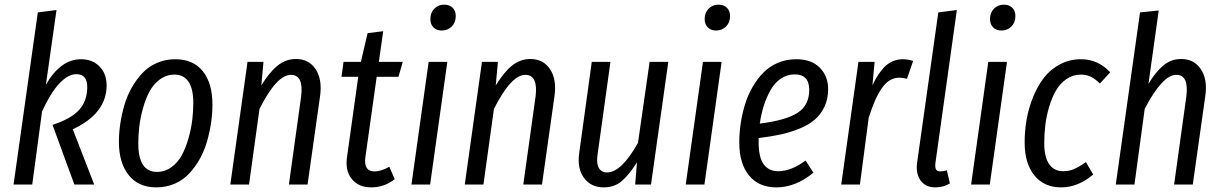

<svg xmlns="http://www.w3.org/2000/svg" viewBox="-20 -791 5239 823"><path d="M222.2 -748 176.8 -428.2Q239.7 -537.1 327.1 -537.1Q376.5 -537.1 406.7 -505.9Q437 -474.6 437 -424.8Q437 -304.7 292 -236.8L383.8 0H298.8L205.1 -255.9Q284.2 -281.2 319.1 -319.8Q354 -358.4 354 -418Q354 -473.1 307.1 -473.1Q271.5 -473.1 233.6 -432.4Q195.8 -391.6 160.2 -313L118.2 0H38.1L142.1 -737.8Z M649.9 12.2Q573.7 12.2 531.7 -40.3Q489.7 -92.8 489.7 -183.1Q489.7 -221.2 495.6 -260.7Q501.5 -300.3 513.2 -340.6Q524.9 -380.9 544.9 -415.8Q564.9 -450.7 590.6 -478Q616.2 -505.4 652.6 -521.2Q689 -537.1 731.4 -537.1Q808.1 -537.1 849.4 -485.6Q890.6 -434.1 890.6 -342.8Q890.6 -305.2 885 -266.1Q879.4 -227.1 867.9 -186.5Q856.4 -146 836.9 -110.8Q817.4 -75.7 791.7 -47.9Q766.1 -20 729.5 -3.9Q692.9 12.2 649.9 12.2ZM652.8 -54.2Q687.5 -54.2 715.3 -74.7Q743.2 -95.2 760 -127Q776.9 -158.7 788.3 -199.5Q799.8 -240.2 804.2 -277.6Q808.6 -314.9 808.6 -350.1Q808.6 -410.6 787.8 -440.9Q767.1 -471.2 728.5 -471.2Q693.4 -471.2 665.5 -450.7Q637.7 -430.2 620.8 -398.7Q604 -367.2 592.8 -326.4Q581.5 -285.6 577.1 -248.5Q572.8 -211.4 572.8 -175.8Q572.8 -54.2 652.8 -54.2Z M1249 -538.1Q1303.7 -538.1 1332.8 -494.6Q1361.8 -451.2 1352.1 -379.9L1298.3 0H1218.3L1271 -378.9Q1281.7 -470.2 1227.1 -470.2Q1166 -470.2 1092.3 -324.2L1047.4 0H967.3L1041 -525.9H1109.4L1100.1 -424.8Q1133.8 -480 1168.9 -509Q1204.1 -538.1 1249 -538.1Z M1594.7 -461.9 1545.9 -115.2Q1538.6 -56.2 1585.9 -56.2Q1612.8 -56.2 1648.9 -76.2L1671.9 -22.9Q1626.5 12.2 1571.8 12.2Q1516.6 12.2 1487.5 -24.2Q1458.5 -60.5 1467.8 -120.1L1515.6 -461.9H1443.8L1452.6 -525.9H1526.9L1555.7 -648.9L1622.6 -657.2L1604 -525.9H1706.5L1688 -461.9Z M1873.5 -660.2Q1851.6 -660.2 1838.1 -673.6Q1824.7 -687 1824.7 -709Q1824.7 -736.8 1841.8 -753.9Q1858.9 -771 1883.8 -771Q1906.7 -771 1920.2 -757.8Q1933.6 -744.6 1933.6 -722.2Q1933.6 -694.3 1916.3 -677.2Q1898.9 -660.2 1873.5 -660.2ZM1897.5 -525.9 1823.7 0H1743.7L1817.4 -525.9Z M2253.9 -538.1Q2308.6 -538.1 2337.6 -494.6Q2366.7 -451.2 2356.9 -379.9L2303.2 0H2223.1L2275.9 -378.9Q2286.6 -470.2 2231.9 -470.2Q2170.9 -470.2 2097.2 -324.2L2052.2 0H1972.2L2045.9 -525.9H2114.3L2105 -424.8Q2138.7 -480 2173.8 -509Q2209 -538.1 2253.9 -538.1Z M2567.9 12.2Q2513.2 12.2 2483.2 -28.6Q2453.1 -69.3 2462.9 -136.2L2516.6 -525.9H2596.7L2541.5 -128.9Q2535.6 -91.8 2546.6 -71.8Q2557.6 -51.8 2581.5 -51.8Q2644 -51.8 2714.8 -179.2L2764.6 -525.9H2844.7L2770.5 0H2702.6L2710.4 -95.2Q2677.2 -42.5 2645.5 -15.1Q2613.8 12.2 2567.9 12.2Z M3049.3 -660.2Q3027.3 -660.2 3013.9 -673.6Q3000.5 -687 3000.5 -709Q3000.5 -736.8 3017.6 -753.9Q3034.7 -771 3059.6 -771Q3082.5 -771 3095.9 -757.8Q3109.4 -744.6 3109.4 -722.2Q3109.4 -694.3 3092 -677.2Q3074.7 -660.2 3049.3 -660.2ZM3073.2 -525.9 2999.5 0H2919.4L2993.2 -525.9Z M3529.8 -409.2Q3529.8 -366.7 3513.9 -333.3Q3498 -299.8 3471.9 -277.6Q3445.8 -255.4 3406 -239.3Q3366.2 -223.1 3325.2 -214.4Q3284.2 -205.6 3231.9 -199.2V-182.1Q3231.9 -115.2 3253.9 -86.2Q3275.9 -57.1 3315.9 -57.1Q3371.6 -57.1 3433.1 -103L3466.8 -50.8Q3390.1 12.2 3308.1 12.2Q3232.4 12.2 3190.7 -38.8Q3148.9 -89.8 3148.9 -180.2Q3148.9 -221.2 3155 -262.2Q3161.1 -303.2 3173.6 -343.8Q3186 -384.3 3206.3 -418.9Q3226.6 -453.6 3252.7 -480.2Q3278.8 -506.8 3314.9 -522Q3351.1 -537.1 3393.1 -537.1Q3458.5 -537.1 3494.1 -500.7Q3529.8 -464.4 3529.8 -409.2ZM3386.7 -472.2Q3354 -472.2 3327.4 -454.3Q3300.8 -436.5 3283.2 -405.3Q3265.6 -374 3254.2 -338.4Q3242.7 -302.7 3236.8 -261.2Q3347.2 -274.9 3397.9 -306.9Q3448.7 -338.9 3448.7 -405.8Q3448.7 -472.2 3386.7 -472.2Z M3851.1 -537.1Q3871.1 -537.1 3894 -529.8L3867.7 -453.1Q3849.1 -458 3834 -458Q3792 -458 3761 -414.6Q3730 -371.1 3703.6 -286.1L3666 0H3585.9L3659.7 -525.9H3729L3719.7 -425.8Q3746.1 -481.4 3776.9 -509.3Q3807.6 -537.1 3851.1 -537.1Z M4081.5 -748 3989.7 -92.8Q3987.3 -73.2 3992.2 -64.7Q3997.1 -56.2 4010.7 -56.2Q4022.5 -56.2 4038.6 -61L4051.8 -4.9Q4023.9 12.2 3988.8 12.2Q3947.3 12.2 3925.8 -17.6Q3904.3 -47.4 3911.6 -97.2L4002 -737.8Z M4272.5 -660.2Q4250.5 -660.2 4237.1 -673.6Q4223.6 -687 4223.6 -709Q4223.6 -736.8 4240.7 -753.9Q4257.8 -771 4282.7 -771Q4305.7 -771 4319.1 -757.8Q4332.5 -744.6 4332.5 -722.2Q4332.5 -694.3 4315.2 -677.2Q4297.9 -660.2 4272.5 -660.2ZM4296.4 -525.9 4222.7 0H4142.6L4216.3 -525.9Z M4613.8 -537.1Q4687 -537.1 4738.8 -481L4694.8 -433.1Q4674.8 -452.6 4656 -461.9Q4637.2 -471.2 4612.8 -471.2Q4578.6 -471.2 4551 -451.9Q4523.4 -432.6 4506.1 -402.6Q4488.8 -372.6 4477.1 -332.8Q4465.3 -293 4460.7 -254.6Q4456.1 -216.3 4456.1 -178.2Q4456.1 -117.2 4477.3 -87.2Q4498.5 -57.1 4537.1 -57.1Q4563 -57.1 4584.2 -66.4Q4605.5 -75.7 4634.8 -96.2L4666 -43Q4600.6 12.2 4528.8 12.2Q4455.6 12.2 4413.8 -39.1Q4372.1 -90.3 4372.1 -181.2Q4372.1 -230 4380.6 -278.8Q4389.2 -327.6 4408.2 -374.8Q4427.2 -421.9 4454.6 -457.5Q4481.9 -493.2 4523.2 -515.1Q4564.5 -537.1 4613.8 -537.1Z M5043.5 -538.1Q5098.1 -538.1 5127.4 -494.4Q5156.7 -450.7 5146.5 -379.9L5092.8 0H5012.7L5065.4 -378.9Q5076.2 -470.2 5022.5 -470.2Q4962.4 -470.2 4886.7 -324.2L4842.8 0H4762.7L4866.7 -737.8L4946.8 -746.1L4902.8 -431.2Q4932.6 -481.9 4966.1 -510Q4999.5 -538.1 5043.5 -538.1Z"/></svg>

Font: Fira Sans Compressed Book
Style: Italic
Weight: 350
Width: 3
Italic angle: -8°
Designer: Carrois Corporate & Edenspiekermann AG
Foundry: Carrois Corporate GbR & Edenspiekermann AG
Version: Version 4.203;PS 004.203;hotconv 1.0.88;makeotf.lib2.5.64775